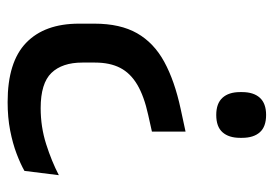

<svg xmlns="http://www.w3.org/2000/svg" viewBox="-125 -415 701 491"><g transform="rotate(90 225.5 -169.5)"><path d="M316.5 -293.5V-207.5L274 -198Q226 -187.5 196.5 -170Q167 -152.5 153.5 -126.2Q140 -100 140 -62V-29.5Q140 22 166.5 49.5Q193 77 256.5 77Q304.5 77 348.5 63Q392.5 49 428 30.5L417 118.5Q399.5 128.5 373.2 138.5Q347 148.5 313.8 155Q280.5 161.5 241 161.5Q138.5 161.5 89.5 114.2Q40.5 67 40.5 -21V-60.5Q40.5 -126.5 65 -169.5Q89.5 -212.5 138 -239Q186.5 -265.5 258.5 -281ZM274 -499.5Q304 -499.5 318.2 -483.5Q332.5 -467.5 332.5 -438V-433Q332.5 -404 318.2 -388Q304 -372 274 -372Q244.5 -372 230 -388Q215.5 -404 215.5 -433V-438Q215.5 -467.5 230 -483.5Q244.5 -499.5 274 -499.5Z"/></g></svg>

Font: Anek Gurmukhi Medium Medium
Style: Regular
Weight: 500
Version: Version 1.003